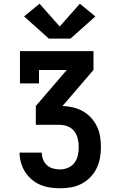

<svg xmlns="http://www.w3.org/2000/svg" viewBox="-20 -804 640 1029"><path d="M302 205Q275 205 248 201Q221 197 196 186.5Q171 176 150 158Q129 140 114.5 117Q100 94 92.5 68Q85 42 85 14H204Q204 33 211 51Q218 69 232 81.5Q246 94 264.5 99Q283 104 302 104Q324 104 345 95Q366 86 379 68.5Q392 51 397 29Q402 7 402 -15Q402 -38 397 -60Q392 -82 378.5 -100Q365 -118 343.5 -126.5Q322 -135 300 -135H172V-236L338 -429H189V-357H87V-530H481V-429L315 -236Q343 -235 371 -228.5Q399 -222 424 -208Q449 -194 468.5 -172.5Q488 -151 500 -125.5Q512 -100 516.5 -71.5Q521 -43 521 -14Q521 15 515.5 44Q510 73 497 99.5Q484 126 463 147Q442 168 416 181.5Q390 195 360.5 200Q331 205 302 205ZM242 -597 109 -716 192 -784 300 -662 408 -784 491 -716 358 -597Z"/></svg>

Font: Iosevka Curly Slab Extended
Style: Bold
Weight: 700
Width: 7
Monospace: yes
Designer: Belleve Invis
Foundry: Belleve Invis
Version: Version 11.1.0; ttfautohint (v1.8.3)